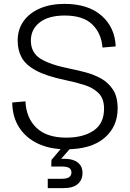

<svg xmlns="http://www.w3.org/2000/svg" viewBox="-20 -759 669 989"><path d="M508 -514Q502 -588 455 -633.5Q408 -679 313 -679Q230 -679 184.5 -643.5Q139 -608 139 -550Q139 -488 188 -457Q237 -426 337 -406Q377 -398 420.5 -386.5Q464 -375 501.5 -354Q539 -333 562.5 -296.5Q586 -260 586 -201Q586 -106 517.5 -48Q449 10 321 10Q237 10 175 -19.5Q113 -49 78.5 -103Q44 -157 43 -231L111 -237Q115 -151 168 -100.5Q221 -50 321 -50Q409 -50 462.5 -86.5Q516 -123 516 -199Q516 -251 488 -279Q460 -307 414 -321.5Q368 -336 314 -347Q219 -367 166 -395.5Q113 -424 92 -462Q71 -500 71 -550Q71 -607 101 -649.5Q131 -692 185.5 -715.5Q240 -739 312 -739Q434 -739 503 -678.5Q572 -618 576 -520ZM226 210V162H297Q326 162 337 153Q348 144 348 130Q348 113 336 106Q324 99 302 99H244L245 65L320 -24L347 0L295 59H314Q356 59 380.5 78Q405 97 405 132Q405 167 381 188.5Q357 210 307 210Z"/></svg>

Font: BDO Grotesk Light
Style: Regular
Weight: 300
Designer: Deni Anggara
Foundry: Lokal Container
Version: Version 2.000